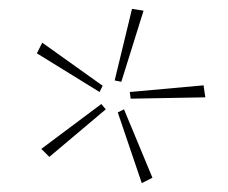

<svg xmlns="http://www.w3.org/2000/svg" viewBox="-20 -748 512 432"><path d="M253 -564 238 -567 277 -728 303 -724ZM204 -541 63 -628 75 -652 211 -555ZM442 -529 274 -526 272 -541 438 -556ZM91 -395 73 -413 208 -514 218 -502ZM299 -336 245 -495 259 -502 323 -348Z"/></svg>

Font: EauTestInfant Extralight
Style: Regular
Weight: 250
Designer: Christian Thalmann (Catharsis Fonts)
Version: Version 0.001;PS 000.001;hotconv 1.0.88;makeotf.lib2.5.64775